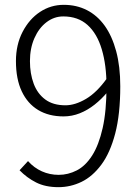

<svg xmlns="http://www.w3.org/2000/svg" viewBox="-20 -762 575 795"><path d="M222 13Q168 13 129.5 -6.5Q91 -26 61 -57L96 -95Q121 -67 153.5 -52.5Q186 -38 223 -38Q262 -38 298 -56.5Q334 -75 361.5 -118Q389 -161 405 -231.5Q421 -302 421 -405Q421 -492 401.5 -557.5Q382 -623 342.5 -658.5Q303 -694 242 -694Q204 -694 172.5 -670Q141 -646 122.5 -604Q104 -562 104 -509Q104 -457 119.5 -415.5Q135 -374 167.5 -350Q200 -326 251 -326Q291 -326 336 -352.5Q381 -379 423 -438L425 -381Q401 -352 372 -329Q343 -306 310.5 -293Q278 -280 243 -280Q182 -280 138 -306.5Q94 -333 70 -384Q46 -435 46 -509Q46 -577 73.5 -630Q101 -683 145.5 -712.5Q190 -742 244 -742Q297 -742 340 -720Q383 -698 413.5 -655.5Q444 -613 461 -550Q478 -487 478 -405Q478 -289 457 -209Q436 -129 399.5 -80Q363 -31 317.5 -9Q272 13 222 13Z"/></svg>

Font: Noto Sans KR Thin Light
Style: Regular
Weight: 300
Version: Version 2.004-H2;hotconv 1.0.118;makeotfexe 2.5.65603